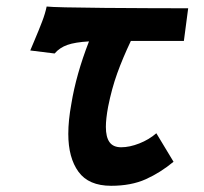

<svg xmlns="http://www.w3.org/2000/svg" viewBox="-20 -576 640 603"><path d="M87 -446Q102.5 -482.5 112.2 -508Q122 -533.5 126.5 -555.5Q153.5 -552.5 307.5 -551.2Q461.5 -550 571 -550L557.5 -447.5H391Q365 -392.5 348 -345.2Q331 -298 319.5 -240.5Q312.5 -202.5 312.5 -177.5Q312.5 -145.5 324 -129.5Q335.5 -113.5 360.5 -113.5Q387 -113.5 417.5 -125.5Q448 -137.5 471 -157.5L525 -68Q484 -34 438 -13.2Q392 7.5 329 7.5Q258.5 7.5 226.5 -36.5Q194.5 -80.5 194.5 -155.5Q194.5 -198 204 -249.5Q219 -342 259.5 -446Q216 -443.5 191.8 -435Q167.5 -426.5 151.5 -408L75 -417.5Z"/></svg>

Font: JuliaMono ExtraBold
Style: Italic
Weight: 800
Italic angle: -9°
Monospace: yes
Designer: cormullion
Foundry: corm
Version: Version 0.057; ttfautohint (v1.8.4)